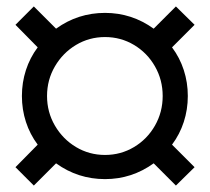

<svg xmlns="http://www.w3.org/2000/svg" viewBox="-20 -678 652 596"><path d="M514 -229 584 -159 526 -102 457 -171Q389 -122 306 -122Q222 -122 154 -171L85 -102L28 -159L97 -229Q73 -261 60.5 -299.5Q48 -338 48 -380Q48 -422 60.5 -460.5Q73 -499 97 -531L28 -601L85 -658L154 -589Q222 -638 306 -638Q389 -638 457 -589L526 -658L584 -601L514 -531Q538 -499 550.5 -460.5Q563 -422 563 -380Q563 -338 550.5 -299.5Q538 -261 514 -229ZM306 -197Q355 -197 396 -221.5Q437 -246 461 -288Q485 -330 485 -380Q485 -430 461 -472Q437 -514 396 -538.5Q355 -563 306 -563Q257 -563 216 -538.5Q175 -514 150.5 -472Q126 -430 126 -380Q126 -330 150.5 -288Q175 -246 216 -221.5Q257 -197 306 -197Z"/></svg>

Font: Shippori Antique
Style: Regular
Weight: 400
Designer: FONTDASU
Foundry: FONTDASU / Google Inc. / but / Adobe
Version: Version 2.001